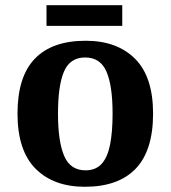

<svg xmlns="http://www.w3.org/2000/svg" viewBox="-20 -705 653 735"><path d="M304.6 10Q185 10 116 -59.3Q47 -128.7 47 -270.3Q47 -411 113.1 -480Q179.2 -549 308 -549Q428 -549 497 -480Q566 -411 566 -270.3Q566 -128.7 499.5 -59.3Q433 10 304.6 10ZM307.2 -53Q346 -53 368.7 -77.4Q391.3 -101.7 401.2 -150.5Q411 -199.2 411 -270Q411 -377 387.5 -431Q364 -485 306 -485Q248 -485 225 -431.2Q202 -377.5 202 -270Q202 -164 225.5 -108.5Q249 -53 307.2 -53ZM158 -606V-685H448V-606Z"/></svg>

Font: Noto Serif Gujarati
Style: Regular
Weight: 400
Designer: Universal Thirst, Indian Type Foundry and the Monotype Design Team
Foundry: Monotype Imaging Inc.
Version: Version 2.102